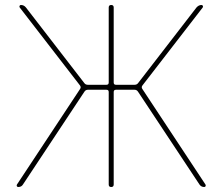

<svg xmlns="http://www.w3.org/2000/svg" viewBox="-20 -750 890 770"><path d="M53 0Q49 0 47.5 -3.5Q46 -7 48 -10L301 -393Q306 -400 301 -407L59 -720Q57 -723 58.5 -726.5Q60 -730 64 -730Q76 -730 84 -720L318 -417Q323 -410 332 -410H407Q416 -410 416 -419V-720Q416 -730 426 -730Q436 -730 436 -720V-419Q436 -410 445 -410H520Q529 -410 534 -417L768 -720Q777 -730 788 -730Q792 -730 793.5 -726.5Q795 -723 793 -720L551 -407Q546 -400 551 -393L804 -10Q806 -7 804.5 -3.5Q803 0 799 0Q787 0 780 -10L533 -383Q528 -390 520 -390H445Q436 -390 436 -381V-10Q436 0 426 0Q416 0 416 -10V-381Q416 -390 407 -390H332Q324 -390 319 -383L72 -10Q66 0 53 0Z"/></svg>

Font: Rounded Mplus 1c Thin
Style: Regular
Weight: 250
Version: Version 1.059.20150529